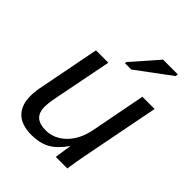

<svg xmlns="http://www.w3.org/2000/svg" viewBox="-210 -852 977 977"><g transform="rotate(45 278.0 -363.5)"><path d="M203 -528 141 -213Q132 -169 132 -140Q132 -59 220 -59Q281 -59 328 -105Q375 -151 391 -232L448 -528H536L455 -113Q450 -90 445.5 -61.5Q441 -33 436 0H353Q353 -2 354.5 -11.5Q356 -21 358 -37Q363 -71 367 -90H365Q325 -34 284 -12.5Q243 9 187 9Q115 9 78.5 -26.5Q42 -62 42 -129Q42 -163 52 -209L114 -528ZM264 -586 266 -596 389 -736H495L493 -722L310 -586Z"/></g></svg>

Font: Libra Sans Modern
Style: Italic
Weight: 400
Italic angle: -12°
Foundry: Stefan Peev, Context Ltd
Version: Version 1.000